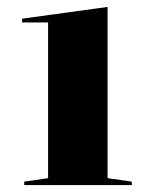

<svg xmlns="http://www.w3.org/2000/svg" viewBox="-20 -535 439 555"><path d="M50 0V-10L119 -20V-470H44V-481L291 -515V-20L361 -10V0Z"/></svg>

Font: Kalnia SemiExpanded
Style: Regular
Weight: 400
Width: 6
Designer: Frida Medrano
Foundry: Frida Medrano
Version: Version 1.105